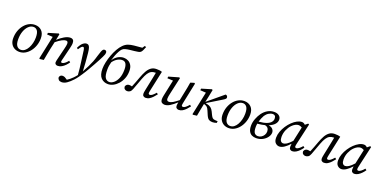

<svg xmlns="http://www.w3.org/2000/svg" viewBox="-13 -1825 6198 3115"><g transform="rotate(20 3086.0 -267.0)"><path d="M221 13Q175 13 137 -7Q99 -27 76.5 -66.5Q54 -106 54 -163Q54 -231 74.5 -289.5Q95 -348 131 -392.5Q167 -437 214.5 -462Q262 -487 315 -487Q386 -487 431.5 -442Q477 -397 477 -312Q477 -247 457 -188.5Q437 -130 401.5 -84.5Q366 -39 320 -13Q274 13 221 13ZM232 -27Q269 -27 299 -50Q329 -73 350.5 -112Q372 -151 384 -199Q396 -247 396 -297Q396 -378 370.5 -412.5Q345 -447 304 -447Q257 -447 218.5 -410Q180 -373 158 -311.5Q136 -250 136 -175Q136 -96 163 -61.5Q190 -27 232 -27Z M641 0 574 8 564 0 649 -401 550 -407 554 -436 724 -487 737 -477 716 -374Q766 -421 822.5 -454Q879 -487 925 -487Q989 -487 989 -418Q989 -394 984 -369.5Q979 -345 973 -320L928 -135Q923 -114 919 -99.5Q915 -85 915 -77Q915 -56 934 -56Q953 -56 979.5 -75Q1006 -94 1033 -128L1057 -109Q1038 -80 1010.5 -51.5Q983 -23 951 -5Q919 13 884 13Q861 13 847.5 1Q834 -11 834 -30Q834 -47 838.5 -63.5Q843 -80 850 -111L893 -287Q899 -313 904 -336Q909 -359 909 -374Q909 -400 900 -410Q891 -420 874 -420Q847 -420 805 -398Q763 -376 708 -331L681 -210Q670 -158 660.5 -105.5Q651 -53 641 0Z M964 182Q968 160 982.5 148.5Q997 137 1018 137Q1040 137 1058.5 146.5Q1077 156 1099 172L1102 174Q1151 143 1192 101Q1206 87 1219 72Q1232 57 1245 41Q1241 -18 1235.5 -64.5Q1230 -111 1223.5 -161Q1217 -211 1208 -277Q1201 -341 1195.5 -370.5Q1190 -400 1184 -409Q1178 -418 1169 -418Q1156 -418 1142.5 -405.5Q1129 -393 1102 -352L1079 -368Q1109 -432 1142 -459.5Q1175 -487 1206 -487Q1225 -487 1238.5 -477Q1252 -467 1261.5 -438.5Q1271 -410 1277 -354Q1286 -267 1291.5 -190Q1297 -113 1300 -43Q1335 -107 1359.5 -156Q1384 -205 1402.5 -252.5Q1421 -300 1437 -357Q1454 -415 1465.5 -444Q1477 -473 1488 -483Q1499 -493 1513 -493Q1530 -493 1540 -483.5Q1550 -474 1550 -459Q1550 -440 1545 -424Q1540 -408 1525 -378Q1509 -346 1491.5 -311.5Q1474 -277 1445 -226Q1417 -177 1384.5 -119.5Q1352 -62 1311 0Q1292 29 1270 60.5Q1248 92 1217 126Q1168 179 1123.5 209.5Q1079 240 1035 240Q1002 240 984 223.5Q966 207 964 182Z M1751 13Q1678 13 1631 -36Q1584 -85 1584 -191Q1584 -243 1597.5 -306Q1611 -369 1634.5 -433.5Q1658 -498 1690 -554Q1722 -610 1759 -647Q1796 -684 1838 -699.5Q1880 -715 1937.5 -720.5Q1995 -726 2076 -733L2104 -774L2130 -764Q2116 -729 2104.5 -704Q2093 -679 2079 -666Q2067 -654 2037.5 -648Q2008 -642 1970.5 -638.5Q1933 -635 1894 -630.5Q1855 -626 1822.5 -617Q1790 -608 1772 -590Q1754 -572 1734.5 -536.5Q1715 -501 1698 -456.5Q1681 -412 1668 -367Q1705 -423 1753 -450.5Q1801 -478 1851 -478Q1893 -478 1928.5 -459.5Q1964 -441 1986 -403Q2008 -365 2008 -306Q2008 -234 1984.5 -175.5Q1961 -117 1923 -74.5Q1885 -32 1840 -9.5Q1795 13 1751 13ZM1761 -27Q1797 -27 1835 -57.5Q1873 -88 1899 -148.5Q1925 -209 1925 -300Q1925 -365 1904.5 -399.5Q1884 -434 1840 -434Q1798 -434 1756.5 -409Q1715 -384 1682 -338Q1674 -307 1668.5 -276.5Q1663 -246 1663 -207Q1663 -104 1689.5 -65.5Q1716 -27 1761 -27Z M2083 13Q2058 13 2040.5 -2Q2023 -17 2022 -45Q2029 -69 2045.5 -81Q2062 -93 2084 -93Q2108 -93 2132 -86Q2149 -127 2165.5 -169.5Q2182 -212 2202 -267Q2225 -330 2252 -379.5Q2279 -429 2317.5 -458Q2356 -487 2411 -487Q2439 -487 2462 -484.5Q2485 -482 2508 -474L2435 -135Q2431 -116 2428.5 -101Q2426 -86 2426 -78Q2426 -68 2433 -62Q2440 -56 2449 -56Q2469 -56 2492.5 -74Q2516 -92 2547 -128L2571 -109Q2548 -79 2522 -51Q2496 -23 2466.5 -5Q2437 13 2401 13Q2380 13 2363.5 0Q2347 -13 2347 -39Q2347 -50 2348.5 -65Q2350 -80 2357 -111L2391 -275Q2399 -313 2406.5 -351Q2414 -389 2421 -426H2415Q2374 -426 2343.5 -410Q2313 -394 2289 -357Q2265 -320 2241 -257Q2217 -193 2200 -145.5Q2183 -98 2166 -54Q2151 -14 2129 -0.5Q2107 13 2083 13Z M2973 13Q2953 13 2936.5 0Q2920 -13 2920 -39Q2920 -49 2921.5 -62.5Q2923 -76 2928 -101Q2870 -48 2822 -17.5Q2774 13 2728 13Q2700 13 2679.5 -3Q2659 -19 2659 -60Q2659 -88 2666.5 -122.5Q2674 -157 2680 -186L2726 -402L2627 -407L2631 -437L2805 -487L2818 -477L2755 -194Q2748 -163 2744 -139.5Q2740 -116 2740 -99Q2740 -56 2778 -56Q2810 -56 2845 -76.5Q2880 -97 2937 -142L2964 -275Q2974 -323 2983.5 -371Q2993 -419 3000 -467L3065 -487L3078 -477L3007 -135Q3003 -116 3000.5 -101Q2998 -86 2998 -78Q2998 -68 3005 -62Q3012 -56 3021 -56Q3041 -56 3065 -74Q3089 -92 3120 -128L3144 -109Q3121 -79 3095 -51Q3069 -23 3039 -5Q3009 13 2973 13Z M3209 0 3294 -401 3195 -407 3199 -436 3369 -487 3382 -477 3357 -352 3336 -257 3606 -482Q3623 -481 3633 -469Q3643 -457 3643 -441Q3643 -428 3631 -416.5Q3619 -405 3592 -389L3348 -240L3372 -235Q3416 -226 3443 -204.5Q3470 -183 3487 -146L3513 -92Q3528 -61 3542.5 -48.5Q3557 -36 3581 -34L3632 -30L3627 0Q3605 7 3588.5 10Q3572 13 3555 13Q3521 13 3495.5 -1Q3470 -15 3447 -67L3418 -135Q3401 -176 3384.5 -191Q3368 -206 3341 -214L3328 -218L3326 -210Q3315 -158 3305.5 -105.5Q3296 -53 3286 0L3219 8Z M3836 13Q3790 13 3752 -7Q3714 -27 3691.5 -66.5Q3669 -106 3669 -163Q3669 -231 3689.5 -289.5Q3710 -348 3746 -392.5Q3782 -437 3829.5 -462Q3877 -487 3930 -487Q4001 -487 4046.5 -442Q4092 -397 4092 -312Q4092 -247 4072 -188.5Q4052 -130 4016.5 -84.5Q3981 -39 3935 -13Q3889 13 3836 13ZM3847 -27Q3884 -27 3914 -50Q3944 -73 3965.5 -112Q3987 -151 3999 -199Q4011 -247 4011 -297Q4011 -378 3985.5 -412.5Q3960 -447 3919 -447Q3872 -447 3833.5 -410Q3795 -373 3773 -311.5Q3751 -250 3751 -175Q3751 -96 3778 -61.5Q3805 -27 3847 -27Z M4306 -367Q4277 -316 4258 -252Q4344 -259 4394 -278.5Q4444 -298 4465.5 -326Q4487 -354 4487 -384Q4487 -419 4472.5 -433Q4458 -447 4435 -447Q4401 -447 4366 -426Q4331 -405 4306 -367ZM4309 14Q4268 14 4235.5 -2Q4203 -18 4184 -54Q4165 -90 4165 -150Q4165 -209 4188.5 -270Q4212 -331 4244 -375Q4283 -428 4334.5 -457.5Q4386 -487 4445 -487Q4498 -487 4530 -461.5Q4562 -436 4562 -394Q4562 -352 4530 -315.5Q4498 -279 4433 -253Q4483 -243 4505 -217Q4527 -191 4527 -158Q4527 -119 4498.5 -79Q4470 -39 4420.5 -12.5Q4371 14 4309 14ZM4244 -158Q4244 -80 4266.5 -53Q4289 -26 4326 -26Q4357 -26 4384 -42.5Q4411 -59 4428 -87Q4445 -115 4445 -148Q4445 -219 4377 -234Q4349 -227 4317 -221.5Q4285 -216 4249 -213Q4247 -199 4245.5 -185Q4244 -171 4244 -158Z M4692 -146Q4692 -100 4708.5 -78Q4725 -56 4752 -56Q4778 -56 4812 -77Q4846 -98 4895 -152L4949 -402Q4935 -410 4919.5 -415.5Q4904 -421 4888 -421Q4864 -421 4834.5 -406Q4805 -391 4778 -363Q4742 -326 4717 -269Q4692 -212 4692 -146ZM4932 13Q4912 13 4896 -1Q4880 -15 4880 -45Q4880 -74 4884 -98Q4841 -49 4795.5 -18Q4750 13 4709 13Q4673 13 4643.5 -15Q4614 -43 4614 -105Q4614 -157 4633.5 -211Q4653 -265 4685.5 -314.5Q4718 -364 4758.5 -403Q4799 -442 4841.5 -464.5Q4884 -487 4923 -487Q4940 -487 4954 -480Q4968 -473 4980 -460L5026 -497L5044 -488L4964 -135Q4955 -98 4955 -78Q4955 -68 4962 -62Q4969 -56 4979 -56Q4998 -56 5024.5 -76Q5051 -96 5077 -128L5101 -109Q5082 -80 5055 -52Q5028 -24 4997 -5.5Q4966 13 4932 13Z M5162 13Q5137 13 5119.5 -2Q5102 -17 5101 -45Q5108 -69 5124.5 -81Q5141 -93 5163 -93Q5187 -93 5211 -86Q5228 -127 5244.5 -169.5Q5261 -212 5281 -267Q5304 -330 5331 -379.5Q5358 -429 5396.5 -458Q5435 -487 5490 -487Q5518 -487 5541 -484.5Q5564 -482 5587 -474L5514 -135Q5510 -116 5507.5 -101Q5505 -86 5505 -78Q5505 -68 5512 -62Q5519 -56 5528 -56Q5548 -56 5571.5 -74Q5595 -92 5626 -128L5650 -109Q5627 -79 5601 -51Q5575 -23 5545.5 -5Q5516 13 5480 13Q5459 13 5442.5 0Q5426 -13 5426 -39Q5426 -50 5427.5 -65Q5429 -80 5436 -111L5470 -275Q5478 -313 5485.5 -351Q5493 -389 5500 -426H5494Q5453 -426 5422.5 -410Q5392 -394 5368 -357Q5344 -320 5320 -257Q5296 -193 5279 -145.5Q5262 -98 5245 -54Q5230 -14 5208 -0.5Q5186 13 5162 13Z M5763 -146Q5763 -100 5779.5 -78Q5796 -56 5823 -56Q5849 -56 5883 -77Q5917 -98 5966 -152L6020 -402Q6006 -410 5990.5 -415.5Q5975 -421 5959 -421Q5935 -421 5905.5 -406Q5876 -391 5849 -363Q5813 -326 5788 -269Q5763 -212 5763 -146ZM6003 13Q5983 13 5967 -1Q5951 -15 5951 -45Q5951 -74 5955 -98Q5912 -49 5866.5 -18Q5821 13 5780 13Q5744 13 5714.5 -15Q5685 -43 5685 -105Q5685 -157 5704.5 -211Q5724 -265 5756.5 -314.5Q5789 -364 5829.5 -403Q5870 -442 5912.5 -464.5Q5955 -487 5994 -487Q6011 -487 6025 -480Q6039 -473 6051 -460L6097 -497L6115 -488L6035 -135Q6026 -98 6026 -78Q6026 -68 6033 -62Q6040 -56 6050 -56Q6069 -56 6095.5 -76Q6122 -96 6148 -128L6172 -109Q6153 -80 6126 -52Q6099 -24 6068 -5.5Q6037 13 6003 13Z"/></g></svg>

Font: Source Serif Pro
Style: Italic
Weight: 400
Italic angle: -12°
Designer: Frank Grießhammer
Foundry: Adobe Systems Incorporated
Version: Version 3.001;hotconv 1.0.111;makeotfexe 2.5.65597